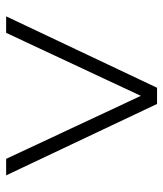

<svg xmlns="http://www.w3.org/2000/svg" viewBox="28 -848 543 640"><g transform="rotate(90 300.0 -528.5)"><path d="M565 -277H510L300 -726L90 -277H35L273 -780H327Z"/></g></svg>

Font: Tanohe Sans Light
Style: Regular
Weight: 300
Designer: Village Type and Design LLC & Cristiano Sobral
Foundry: Cooper Hewitt Smithsonian Design Museum
Version: Version 1.00;September 29, 2021;FontCreator 13.0.0.2655 64-b